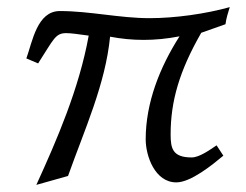

<svg xmlns="http://www.w3.org/2000/svg" viewBox="-20 -497 691 539"><path d="M54 -333 87 -319C131 -387 135 -404 166 -404C180 -404 199 -401 229 -397C202 -248 140 -105 82 22L171 -3C218 -135 276 -261 289 -394C321 -388 351 -385 383 -385C415 -385 448 -388 484 -395C429 -309 389 -209 389 -106C389 -59 415 15 475 15C516 15 577 -35 607 -60L588 -89C570 -77 540 -55 518 -55C464 -55 459 -81 459 -120C459 -212 483 -297 545 -405L613 -429C615 -445 620 -461 625 -477C557 -458 471 -446 400 -446C316 -446 232 -466 148 -466C84 -466 71 -380 54 -333Z"/></svg>

Font: KpSans
Style: Italic
Weight: 400
Italic angle: -11°
Version: Version 0.66